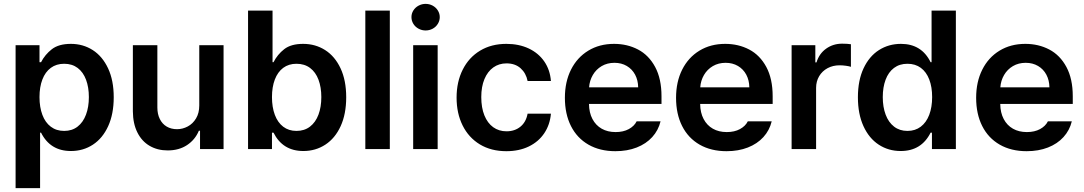

<svg xmlns="http://www.w3.org/2000/svg" viewBox="-20 -761 5533 980"><path d="M59.6 -530.3H181.6V-443.4H189.5Q209.5 -482.4 244.6 -509.8Q279.8 -537.1 341.8 -537.1Q403.8 -537.1 453.4 -505.4Q502.9 -473.6 531.7 -412.1Q560.5 -350.6 560.5 -264.6Q560.5 -179.2 532.2 -117.2Q503.9 -55.2 454.3 -22.7Q404.8 9.8 341.8 9.8Q236.3 9.8 189.5 -84H184.6V199.2H59.6ZM307.6 -92.8Q347.7 -92.8 376 -114.7Q404.3 -136.7 418.9 -175.8Q433.6 -214.8 433.6 -265.6Q433.6 -315.4 419.2 -354Q404.8 -392.6 376.5 -414.1Q348.1 -435.5 307.6 -435.5Q267.6 -435.5 239.3 -414.6Q210.9 -393.6 196.3 -355.2Q181.6 -316.9 181.6 -265.6Q181.6 -213.9 196.3 -174.8Q210.9 -135.7 239.3 -114.3Q267.6 -92.8 307.6 -92.8Z M997.1 -530.3H1121.1V0H1001V-93.8H995.1Q976.1 -47.9 934.8 -20.5Q893.6 6.8 835.9 6.8Q783.7 6.8 743.7 -16.6Q703.6 -40 681.2 -85Q658.7 -129.9 658.2 -192.4V-530.3H783.2V-211.9Q783.2 -178.7 795.7 -153.6Q808.1 -128.4 830.8 -115Q853.5 -101.6 883.8 -101.6Q912.1 -101.6 938.2 -115.5Q964.4 -129.4 980.7 -156.7Q997.1 -184.1 997.1 -222.7Z M1246.1 -707H1371.1V-443.4H1376Q1396 -482.9 1430.7 -510Q1465.3 -537.1 1527.3 -537.1Q1589.8 -537.1 1639.6 -505.4Q1689.5 -473.6 1718.3 -412.1Q1747.1 -350.6 1747.1 -264.6Q1747.1 -179.2 1718.8 -117.2Q1690.4 -55.2 1640.6 -22.7Q1590.8 9.8 1528.3 9.8Q1422.9 9.8 1376 -84H1368.2V0H1246.1ZM1493.2 -92.8Q1533.7 -92.8 1562.3 -114.7Q1590.8 -136.7 1605.5 -175.8Q1620.1 -214.8 1620.1 -265.6Q1620.1 -315.4 1605.7 -354Q1591.3 -392.6 1562.7 -414.1Q1534.2 -435.5 1493.2 -435.5Q1453.6 -435.5 1425.5 -414.6Q1397.5 -393.6 1382.8 -355.2Q1368.2 -316.9 1368.2 -265.6Q1368.2 -213.9 1382.8 -174.8Q1397.5 -135.7 1425.5 -114.3Q1453.6 -92.8 1493.2 -92.8Z M1969.7 0H1844.7V-707H1969.7Z M2088.9 -530.3H2213.9V0H2088.9ZM2080.1 -673.8Q2080.1 -691.9 2089.8 -707.5Q2099.6 -723.1 2116.5 -732.2Q2133.3 -741.2 2152.3 -741.2Q2171.9 -741.2 2188.5 -732.2Q2205.1 -723.1 2214.8 -707.5Q2224.6 -691.9 2224.6 -673.8Q2224.6 -655.3 2214.8 -639.4Q2205.1 -623.5 2188.5 -614.5Q2171.9 -605.5 2152.3 -605.5Q2133.3 -605.5 2116.5 -614.5Q2099.6 -623.5 2089.8 -639.4Q2080.1 -655.3 2080.1 -673.8Z M2310.5 -262.7Q2310.5 -343.3 2341.8 -405.5Q2373 -467.8 2430.4 -502.4Q2487.8 -537.1 2564.5 -537.1Q2628.4 -537.1 2678.5 -513.7Q2728.5 -490.2 2758.1 -447.3Q2787.6 -404.3 2792 -347.7H2672.9Q2665 -387.7 2637.2 -412.6Q2609.4 -437.5 2565.4 -437.5Q2526.9 -437.5 2497.8 -416.7Q2468.8 -396 2452.6 -357.2Q2436.5 -318.4 2436.5 -265.6Q2436.5 -211.4 2452.4 -172.1Q2468.3 -132.8 2497.3 -111.8Q2526.4 -90.8 2565.4 -90.8Q2607.4 -90.8 2636.2 -114.3Q2665 -137.7 2672.9 -180.7H2792Q2787.1 -124.5 2758.1 -81.1Q2729 -37.6 2679.2 -13.4Q2629.4 10.7 2564.5 10.7Q2486.8 10.7 2429.4 -23.9Q2372.1 -58.6 2341.3 -120.6Q2310.5 -182.6 2310.5 -262.7Z M2863.3 -261.7Q2863.3 -343.3 2894.5 -405.5Q2925.8 -467.8 2982.7 -502.4Q3039.6 -537.1 3114.3 -537.1Q3181.6 -537.1 3236.6 -508.3Q3291.5 -479.5 3324 -419.2Q3356.4 -358.9 3356.4 -269.5V-230.5H2986.3Q2986.8 -186 3003.9 -153.6Q3021 -121.1 3051.3 -104Q3081.5 -86.9 3122.1 -86.9Q3161.6 -86.9 3189.5 -102.1Q3217.3 -117.2 3229.5 -141.6H3351.6Q3340.3 -95.7 3309.1 -61.3Q3277.8 -26.9 3229.7 -8.1Q3181.6 10.7 3121.1 10.7Q3042 10.7 2983.6 -22.7Q2925.3 -56.2 2894.3 -117.7Q2863.3 -179.2 2863.3 -261.7ZM3237.3 -315.4Q3236.8 -351.6 3221.7 -379.9Q3206.5 -408.2 3179.2 -424.3Q3151.9 -440.4 3116.2 -440.4Q3079.6 -440.4 3051 -423.6Q3022.5 -406.7 3005.9 -378.2Q2989.3 -349.6 2986.8 -315.4Z M3430.7 -261.7Q3430.7 -343.3 3461.9 -405.5Q3493.2 -467.8 3550 -502.4Q3606.9 -537.1 3681.6 -537.1Q3749 -537.1 3804 -508.3Q3858.9 -479.5 3891.4 -419.2Q3923.8 -358.9 3923.8 -269.5V-230.5H3553.7Q3554.2 -186 3571.3 -153.6Q3588.4 -121.1 3618.7 -104Q3648.9 -86.9 3689.5 -86.9Q3729 -86.9 3756.8 -102.1Q3784.7 -117.2 3796.9 -141.6H3918.9Q3907.7 -95.7 3876.5 -61.3Q3845.2 -26.9 3797.1 -8.1Q3749 10.7 3688.5 10.7Q3609.4 10.7 3551 -22.7Q3492.7 -56.2 3461.7 -117.7Q3430.7 -179.2 3430.7 -261.7ZM3804.7 -315.4Q3804.2 -351.6 3789.1 -379.9Q3773.9 -408.2 3746.6 -424.3Q3719.2 -440.4 3683.6 -440.4Q3647 -440.4 3618.4 -423.6Q3589.8 -406.7 3573.2 -378.2Q3556.6 -349.6 3554.2 -315.4Z M4020.5 -530.3H4141.6V-442.4H4147.5Q4161.1 -487.3 4196.8 -512.7Q4232.4 -538.1 4278.3 -538.1Q4305.7 -538.1 4323.2 -535.2V-419.9Q4314.9 -422.9 4297.9 -425.3Q4280.8 -427.7 4265.6 -427.7Q4231.4 -427.7 4204.1 -413.1Q4176.8 -398.4 4161.1 -372.1Q4145.5 -345.7 4145.5 -312.5V0H4020.5Z M4358.9 -264.6Q4358.9 -350.6 4387.7 -412.1Q4416.5 -473.6 4466.3 -505.4Q4516.1 -537.1 4578.6 -537.1Q4684.1 -537.1 4730 -443.4H4734.9V-707H4858.9V0H4736.8V-84H4730Q4683.1 9.8 4577.6 9.8Q4514.6 9.8 4465.1 -22.7Q4415.5 -55.2 4387.2 -117.2Q4358.9 -179.2 4358.9 -264.6ZM4737.8 -265.6Q4737.8 -316.9 4723.1 -355.2Q4708.5 -393.6 4680.2 -414.6Q4651.9 -435.5 4611.8 -435.5Q4571.3 -435.5 4543 -414.1Q4514.6 -392.6 4500.2 -354Q4485.8 -315.4 4485.8 -265.6Q4485.8 -214.8 4500.5 -175.8Q4515.1 -136.7 4543.5 -114.7Q4571.8 -92.8 4611.8 -92.8Q4651.4 -92.8 4679.7 -114.3Q4708 -135.7 4722.9 -174.8Q4737.8 -213.9 4737.8 -265.6Z M4962.4 -261.7Q4962.4 -343.3 4993.7 -405.5Q5024.9 -467.8 5081.8 -502.4Q5138.7 -537.1 5213.4 -537.1Q5280.8 -537.1 5335.7 -508.3Q5390.6 -479.5 5423.1 -419.2Q5455.6 -358.9 5455.6 -269.5V-230.5H5085.4Q5085.9 -186 5103 -153.6Q5120.1 -121.1 5150.4 -104Q5180.7 -86.9 5221.2 -86.9Q5260.7 -86.9 5288.6 -102.1Q5316.4 -117.2 5328.6 -141.6H5450.7Q5439.5 -95.7 5408.2 -61.3Q5377 -26.9 5328.9 -8.1Q5280.8 10.7 5220.2 10.7Q5141.1 10.7 5082.8 -22.7Q5024.4 -56.2 4993.4 -117.7Q4962.4 -179.2 4962.4 -261.7ZM5336.4 -315.4Q5335.9 -351.6 5320.8 -379.9Q5305.7 -408.2 5278.3 -424.3Q5251 -440.4 5215.3 -440.4Q5178.7 -440.4 5150.1 -423.6Q5121.6 -406.7 5105 -378.2Q5088.4 -349.6 5085.9 -315.4Z"/></svg>

Font: WEMIX Pretendard SemiBold
Style: Regular
Weight: 600
Designer: Base glyphs from Inter by Rasmus Andersson; Hangeul glyphs from Noto Sans CJK(Source Han Sans) by Jang Soo-young and Kan
Foundry: Kil Hyung-jin
Version: Version 1.000